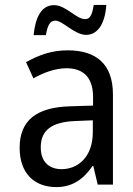

<svg xmlns="http://www.w3.org/2000/svg" viewBox="-20 -752 540 782"><path d="M117 -609H167C173 -646 183 -668 205 -668C236 -668 283 -610 331 -610C376 -610 408 -653 413 -732H362C356 -697 349 -674 327 -674C290 -674 249 -731 200 -731C144 -731 123 -672 117 -609ZM209 10C275 10 320 -22 357 -76H360L378 0H440V-367C440 -490 373 -547 256 -547C189 -547 140 -528 86 -499L116 -433C156 -455 203 -474 251 -474C313 -474 359 -443 359 -357V-322L265 -319C129 -315 60 -262 60 -150C60 -41 125 10 209 10ZM231 -63C185 -63 146 -88 146 -152C146 -221 190 -255 285 -259L358 -262V-214C358 -110 295 -63 231 -63Z"/></svg>

Font: Noto Sans Mono ExtraCondensed
Style: Regular
Weight: 400
Width: 2
Designer: Monotype Design Team
Foundry: Monotype Imaging Inc.
Version: Version 2.014